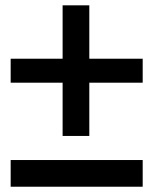

<svg xmlns="http://www.w3.org/2000/svg" viewBox="-20 -730 576 720"><path d="M20 -419.9V-509.8H214.8V-710H314.9V-509.8H515.1V-419.9H314.9V-220.2H214.8V-419.9ZM20 -29.8V-129.9H515.1V-29.8Z"/></svg>

Font: Tiffany Gothic CC
Style: Regular
Weight: 400
Designer: indestructible type*
Foundry: Cowboy Collective
Version: Version 1.000